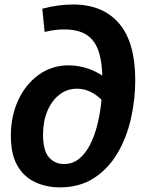

<svg xmlns="http://www.w3.org/2000/svg" viewBox="-20 -805 633 837"><path d="M241.1 11.8Q182.9 11.8 133.9 -10.6Q84.9 -33 56.1 -82.4Q27.3 -131.8 27.3 -213.6Q27.3 -298.4 59.3 -368Q91.4 -437.5 148.6 -478.8Q205.8 -520.2 280 -520.2Q323.8 -520.2 369.9 -503.8Q416.1 -487.4 459.4 -450.7L432.8 -360.2Q405.5 -389.1 376.5 -403.7Q347.4 -418.3 315.6 -418.3Q271.8 -418.3 238.5 -392Q205.2 -365.7 186.4 -320.6Q167.6 -275.5 167.6 -217.6Q167.6 -148.6 193.3 -119.3Q218.9 -90 259.1 -90Q296.6 -90 324.6 -112.6Q352.5 -135.2 372.3 -173.6Q392 -211.9 404 -259.4Q416 -306.9 421.2 -357.6Q426.5 -408.4 426.5 -454.7Q426.5 -529.3 410.8 -578.6Q395.2 -627.8 358.7 -652.3Q322.1 -676.7 258.7 -676.7Q239.7 -676.7 219 -674.1Q198.2 -671.4 174.6 -665.8L164.4 -767Q200.6 -776.7 234.5 -781.1Q268.4 -785.4 298.5 -785.4Q428.1 -785.4 498.8 -703.2Q569.6 -621.1 569.6 -454.7Q569.6 -371 550.8 -288Q532.1 -204.9 492.3 -137.4Q452.6 -69.9 390.1 -29Q327.6 11.8 241.1 11.8Z"/></svg>

Font: Bitter Thin
Style: Italic
Weight: 100
Italic angle: -9°
Designer: Sol Matas, and Bitter project Authors
Foundry: Sol Matas
Version: Version 2.002